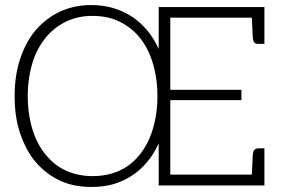

<svg xmlns="http://www.w3.org/2000/svg" viewBox="-20 -735 1132 761"><path d="M609 -707V-541C597 -568 582 -592 564 -614C546 -635 526 -654 503 -669C480 -684 456 -695 429 -703C402 -711 372 -715 341 -715C296 -715 255 -706 218 -689C181 -672 149 -647 122 -616C95 -585 75 -546 60 -502C45 -457 38 -408 38 -354C38 -299 45 -250 60 -206C75 -162 95 -123 122 -92C149 -61 181 -36 218 -19C255 -2 296 6 341 6C372 6 402 3 429 -5C456 -13 480 -24 503 -39C526 -54 546 -72 564 -94C582 -115 597 -140 609 -167V0H1028V-43V-147H1004C988 -147 983 -137 982 -122C982 -116 980 -82 978 -43H655V-338H937V-379H655V-665H978C980 -626 982 -591 982 -585C983 -570 988 -561 1004 -561H1028V-665V-707ZM585 -221C573 -182 555 -148 533 -121C511 -94 484 -72 452 -58C421 -44 385 -37 347 -37C309 -37 275 -44 243 -58C211 -72 184 -94 162 -121C139 -148 121 -182 109 -221C97 -260 90 -304 90 -354C90 -403 97 -448 109 -487C121 -526 139 -559 162 -587C185 -614 211 -635 243 -650C275 -665 309 -672 347 -672C385 -672 421 -665 452 -650C483 -635 511 -614 533 -587C556 -559 573 -526 585 -487C597 -448 604 -403 604 -354C604 -304 597 -260 585 -221Z"/></svg>

Font: SVN-Aleo
Style: Light
Weight: 300
Designer: Alessio Laiso
Version: Version 1.2.2